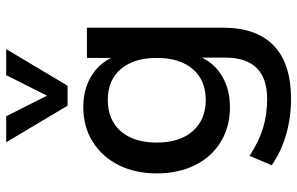

<svg xmlns="http://www.w3.org/2000/svg" viewBox="-194 -602 982 635"><g transform="rotate(-90 297.5 -284.0)"><path d="M524 -488V-39Q524 73 464.5 130Q405 187 289 187Q226 187 169.5 170.5Q113 154 69 123L100 50Q148 81 192.5 94.5Q237 108 288 108Q425 108 425 -31V-108Q404 -64 361 -39.5Q318 -15 261 -15Q197 -15 147 -45Q97 -75 69.5 -130Q42 -185 42 -257Q42 -329 70 -384Q98 -439 147.5 -469.5Q197 -500 261 -500Q317 -500 359.5 -476Q402 -452 424 -408V-488ZM424 -257Q424 -332 387.5 -375.5Q351 -419 285 -419Q219 -419 181.5 -376Q144 -333 144 -257Q144 -181 182 -138Q220 -95 285 -95Q350 -95 387 -138Q424 -181 424 -257ZM367 -755H453L332 -552H266L145 -755H231L299 -620Z"/></g></svg>

Font: wassup Sans
Style: Medium
Weight: 600
Version: Version 2.001